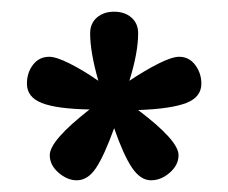

<svg xmlns="http://www.w3.org/2000/svg" viewBox="-20 -773 390 328"><path d="M65 -508Q65 -533 133 -586Q77 -587 51.5 -597Q26 -607 26 -630Q26 -649 36.5 -662.5Q47 -676 64 -676Q76 -676 99 -664.5Q122 -653 148 -635Q134 -684 134 -716Q134 -733 145.5 -743Q157 -753 175 -753Q193 -753 204.5 -743Q216 -733 216 -716Q216 -683 201 -635Q228 -653 251 -664.5Q274 -676 286 -676Q303 -676 313.5 -662Q324 -648 324 -630Q324 -607 298 -597Q272 -587 216 -585Q285 -533 285 -508Q285 -491 270 -478Q255 -465 238 -465Q220 -465 205.5 -486.5Q191 -508 175 -554Q158 -507 144 -486Q130 -465 111 -465Q95 -465 80 -478Q65 -491 65 -508Z"/></svg>

Font: Farro Medium
Style: Regular
Weight: 500
Designer: Aceler Chua
Foundry: Grayscale Limited
Version: Version 1.101